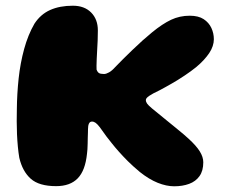

<svg xmlns="http://www.w3.org/2000/svg" viewBox="-20 -641 787 672"><path d="M176.5 10.5Q116.5 10.5 87.5 -15.5Q58.5 -41.5 47.5 -89Q44.5 -106.5 42.5 -127.8Q40.5 -149 39.5 -171.5Q38.5 -194 38.5 -216.5Q38.5 -239 39 -259.5Q39.5 -312 45.2 -366Q51 -420 64.5 -469.5Q78 -519 100.5 -558Q122 -591 155.5 -606Q189 -621 235 -621Q275.5 -621 299 -597.2Q322.5 -573.5 322.5 -534.5Q322.5 -516.5 321.8 -498.8Q321 -481 320 -464.5Q319 -448 318.5 -434.5Q318 -421 317.8 -411.2Q317.5 -401.5 318 -397.5Q321 -389 326.2 -385.5Q331.5 -382 344 -382Q351.5 -382 361.8 -387.8Q372 -393.5 383.5 -406.5Q408 -432 443.8 -466.5Q479.5 -501 512.5 -528Q548.5 -557.5 578.8 -571.8Q609 -586 644 -586Q674.5 -586 692.8 -574Q711 -562 719.8 -543.2Q728.5 -524.5 728.5 -503.5Q728.5 -492 724.5 -479.8Q720.5 -467.5 712.5 -455.5Q704.5 -443.5 693 -431Q681.5 -418.5 666.5 -406Q648.5 -391.5 626.5 -376.8Q604.5 -362 581.5 -348.8Q558.5 -335.5 537.5 -324.5Q513 -313 501.8 -305.2Q490.5 -297.5 490.5 -291Q490.5 -284.5 494.8 -278.5Q499 -272.5 512 -261.5Q521 -254.5 534.5 -243.2Q548 -232 563.8 -219.2Q579.5 -206.5 594.8 -194Q610 -181.5 622 -171.5Q634 -161.5 639.5 -156Q667 -131 679.2 -111.2Q691.5 -91.5 691.5 -73Q691.5 -43 678.2 -24.5Q665 -6 642 2.5Q619 11 589.5 11Q562.5 11 532 -1.2Q501.5 -13.5 469.5 -39Q445 -59.5 427.2 -77.2Q409.5 -95 395.8 -110.5Q382 -126 371.8 -139Q361.5 -152 352.5 -163.5Q338 -184.5 329.5 -195.5Q321 -206.5 314.8 -211Q308.5 -215.5 302 -215.5Q294.5 -215.5 291.2 -208.2Q288 -201 288 -189Q288 -185.5 287.8 -177.5Q287.5 -169.5 287.2 -159.2Q287 -149 286.8 -138.2Q286.5 -127.5 286 -118.2Q285.5 -109 284.5 -103Q278.5 -44 252 -16.8Q225.5 10.5 176.5 10.5Z"/></svg>

Font: Gluten
Style: Bold
Weight: 700
Designer: Tyler Finck
Foundry: Etcetera Type Company
Version: Version 1.204